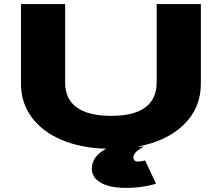

<svg xmlns="http://www.w3.org/2000/svg" viewBox="-20 -720 1090 943"><path d="M687 0Q685 1 681.5 2.8Q678 4.5 669 10.2Q660 16 653 21.8Q646 27.5 640.5 36Q635 44.5 635 52Q635 60 638.5 65Q642 70 646.5 71.8Q651 73.5 658.5 73.5Q666 73.5 671 72.5Q676 71.5 683.5 70Q691 68.5 692.5 68L746.5 182Q699.5 196.5 645.5 201Q591.5 205.5 543.2 199.2Q495 193 463 169.5Q431 146 431 108Q431 48.5 501.5 10.5Q378 7 283.2 -32.8Q188.5 -72.5 135.8 -144Q83 -215.5 83 -308.5V-700H300V-314Q300 -233.5 357.2 -192.2Q414.5 -151 526 -151Q749.5 -151 749.5 -316.5V-700H966.5V-308.5Q966.5 -189 882.5 -107.5Q798.5 -26 654.5 0Z"/></svg>

Font: League Mono Extended ExtraBold
Style: Regular
Weight: 800
Width: 9
Designer: Tyler Finck
Foundry: The League of Moveable Type / Tyler Finck
Version: Version 2.210